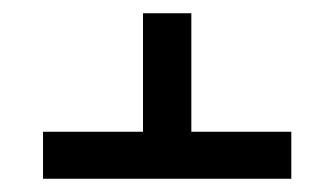

<svg xmlns="http://www.w3.org/2000/svg" viewBox="-20 -592 505 290"><path d="M45 -322V-393H196V-572H269V-393H420V-322Z"/></svg>

Font: Noto Serif Hebrew Condensed ExtraBold
Style: Regular
Weight: 800
Width: 3
Designer: Monotype Design Team
Foundry: Monotype Imaging Inc.
Version: Version 2.004; ttfautohint (v1.8.4.7-5d5b)